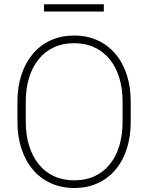

<svg xmlns="http://www.w3.org/2000/svg" viewBox="-20 -891 710 920"><path d="M606.4 -402.8V-308.1Q606.4 -236.8 587.6 -178.2Q568.8 -119.6 533.2 -77.6Q497.6 -35.6 447.8 -12.9Q397.9 9.8 335.4 9.8Q274.4 9.8 224.1 -12.9Q173.8 -35.6 137.9 -77.6Q102.1 -119.6 82.8 -178.2Q63.5 -236.8 63.5 -308.1V-402.8Q63.5 -474.6 82.8 -533Q102.1 -591.3 137.7 -633.3Q173.3 -675.3 223.4 -698Q273.4 -720.7 334.5 -720.7Q397 -720.7 446.8 -698Q496.6 -675.3 532.5 -633.3Q568.4 -591.3 587.4 -533Q606.4 -474.6 606.4 -402.8ZM567.4 -308.1V-403.8Q567.4 -466.3 551.8 -517.8Q536.1 -569.3 506.1 -606.4Q476.1 -643.6 433.1 -663.8Q390.1 -684.1 334.5 -684.1Q280.3 -684.1 237.3 -663.8Q194.3 -643.6 164.6 -606.4Q134.8 -569.3 119.1 -517.8Q103.5 -466.3 103.5 -403.8V-308.1Q103.5 -245.1 119.4 -193.4Q135.3 -141.6 165 -104.5Q194.8 -67.4 238 -47.1Q281.2 -26.9 335.4 -26.9Q391.1 -26.9 434.1 -47.1Q477.1 -67.4 506.8 -104.5Q536.6 -141.6 552 -193.4Q567.4 -245.1 567.4 -308.1ZM477.5 -870.6V-835.9H190.9V-870.6Z"/></svg>

Font: Roboto ExtraLight
Style: Regular
Weight: 250
Designer: Christian Robertson
Foundry: Google
Version: Version 3.009; 2024